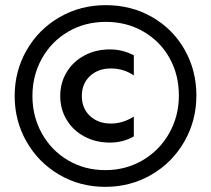

<svg xmlns="http://www.w3.org/2000/svg" viewBox="-20 -723 821 746"><path d="M37 -350Q37 -447 83.5 -528Q130 -609 211 -656Q292 -703 391 -703Q490 -703 570.5 -657Q651 -611 697 -530.5Q743 -450 743 -352Q743 -254 696 -172.5Q649 -91 568 -44Q487 3 389 3Q291 3 210.5 -44Q130 -91 83.5 -172Q37 -253 37 -350ZM675 -352Q675 -433 638.5 -498Q602 -563 537 -600.5Q472 -638 391 -638Q310 -638 245 -600Q180 -562 143 -496Q106 -430 106 -350Q106 -270 143 -204Q180 -138 244.5 -100Q309 -62 389 -62Q469 -62 534.5 -100.5Q600 -139 637.5 -205.5Q675 -272 675 -352ZM407 -169Q352 -169 308 -192.5Q264 -216 239 -257.5Q214 -299 214 -350Q214 -401 239 -442.5Q264 -484 308 -507.5Q352 -531 407 -531Q457 -531 500 -508V-430Q460 -457 411 -457Q361 -457 329.5 -427.5Q298 -398 298 -350Q298 -302 329.5 -272.5Q361 -243 411 -243Q457 -243 500 -270V-193Q458 -169 407 -169Z"/></svg>

Font: Chess Sans
Style: Bold
Weight: 700
Designer: Wolf Bōese
Foundry: Wolf Bōese
Version: Version 7.223